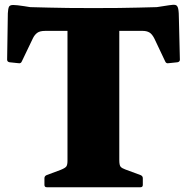

<svg xmlns="http://www.w3.org/2000/svg" viewBox="-20 -788 787 808"><path d="M264 0V-754H482V0ZM692 -766Q710 -769 718.5 -767Q727 -765 730 -751Q733 -737 733 -704L737 -537Q737 -528 727 -526L689 -522Q679 -520 675 -530L630 -625Q620 -645 608.5 -651.5Q597 -658 581 -658H170Q148 -658 137 -650Q126 -642 119 -628L72 -530Q68 -520 58 -522L20 -526Q10 -528 10 -537L13 -732Q14 -751 17.5 -759Q21 -767 35.5 -767Q50 -767 82 -762L107 -758Q149 -757 186 -756Q223 -755 267 -754.5Q311 -754 373 -754Q436 -754 480 -754.5Q524 -755 561.5 -756Q599 -757 640 -758ZM177 0Q167 0 167 -10V-38Q167 -47 176 -51L235 -73Q255 -81 259.5 -88Q264 -95 264 -111V-201H482V-115Q482 -93 487.5 -86.5Q493 -80 507 -75L572 -51Q581 -47 581 -38V-10Q581 0 571 0Z"/></svg>

Font: Hahmlet Black
Style: Regular
Weight: 900
Version: Version 1.002